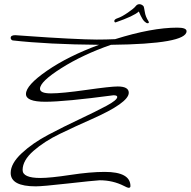

<svg xmlns="http://www.w3.org/2000/svg" viewBox="-20 -867 911 917"><path d="M171 -443Q171 -477 273 -541.5Q375 -606 510 -653Q871 -657 871 -718Q871 -735 827 -735Q705 -735 530 -680Q486 -678 442 -678Q398 -678 301.5 -683Q205 -688 132 -693.5Q59 -699 53 -699Q31 -699 31 -686Q31 -678 40 -674Q209 -655 453 -653Q306 -599 205 -529.5Q104 -460 104 -418Q104 -381 196.5 -381Q289 -381 522 -412Q540 -412 540 -404Q540 -389 487.5 -361Q435 -333 360.5 -298Q286 -263 211 -223.5Q136 -184 83.5 -135Q31 -86 31 -41Q31 23 151 23Q183 23 303 9.5Q423 -4 456 -6Q519 -6 572 21Q589 30 594 30Q603 30 603 22Q603 -46 480 -46Q411 -46 315.5 -31.5Q220 -17 173 -17Q88 -17 88 -55Q88 -101 140 -146.5Q192 -192 266.5 -228Q341 -264 416 -297Q595 -376 595 -424Q595 -454 542 -454Q508 -454 392 -437.5Q276 -421 223.5 -421Q171 -421 171 -443ZM665 -838Q668 -834 671.5 -810.5Q675 -787 689 -766Q691 -762 691 -761Q691 -756 685 -756Q679 -756 670 -764.5Q661 -773 652 -792Q643 -811 643 -812Q619 -790 532 -760Q526 -760 526 -767.5Q526 -775 544 -781Q562 -787 591 -807Q620 -827 627.5 -837Q635 -847 645.5 -847Q656 -847 665 -838Z"/></svg>

Font: Mrs Saint Delafield
Style: Regular
Weight: 400
Designer: Alejandro Paul
Foundry: Alejandro Paul
Version: Version 1.000